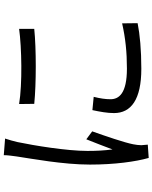

<svg xmlns="http://www.w3.org/2000/svg" viewBox="87 -884 825 1040"><g transform="rotate(-90 500.0 -364.5)"><path d="M179 -757C179 -736 175 -710 172 -687C160 -606 128 -436 128 -290C128 -156 144 -42 164 28L236 23L233 -12C233 -23 235 -42 238 -56C247 -103 283 -208 308 -278L265 -310C249 -271 227 -213 210 -168C204 -216 202 -256 202 -304C202 -415 231 -592 250 -683C254 -701 263 -733 269 -750ZM423 -277C414 -235 407 -196 407 -160C407 -67 481 -12 647 -12C750 -12 833 -20 894 -32L893 -116C813 -98 737 -90 648 -90C512 -90 482 -134 482 -179C482 -206 486 -234 495 -270ZM457 -592C565 -581 757 -581 863 -592V-674C764 -660 564 -656 456 -674Z"/></g></svg>

Font: Noto Sans JP Regular
Style: Regular
Weight: 400
Designer: Ryoko NISHIZUKA (kana & ideographs); Paul D. Hunt (Latin, Greek & Cyrillic); Wenlong ZHANG (bopomofo); Sandoll Communica
Foundry: Adobe Systems Incorporated
Version: Version 1.004;PS 1.004;hotconv 1.0.82;makeotf.lib2.5.63406